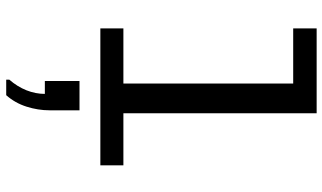

<svg xmlns="http://www.w3.org/2000/svg" viewBox="-238 -524 1075 640"><g transform="rotate(90 300.0 -203.5)"><path d="M258 0V-642.8H74.2V-721H357V0ZM74.2 0V-76.8H530.5V0ZM245 313.8V303.5Q268.2 277 280.4 246.5Q292.5 216 292.5 185H249.5V69.5H347.2V169.2Q347.2 207.8 335 246.1Q322.8 284.5 296.8 313.8Z"/></g></svg>

Font: Chivo Mono Medium
Style: Regular
Weight: 500
Monospace: yes
Designer: Hector Gatti
Foundry: Omnibus-Type
Version: Version 1.008